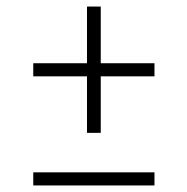

<svg xmlns="http://www.w3.org/2000/svg" viewBox="-20 -566 572 586"><path d="M245.5 -160.5V-333H81.5V-373H245.5V-546H287.5V-373H451.5V-333H287.5V-160.5ZM81.5 0V-40H451.5V0Z"/></svg>

Font: Encode Sans SC ExtraLight
Style: Regular
Weight: 250
Designer: Multiple Designers
Foundry: Impallari Type
Version: Version 3.002